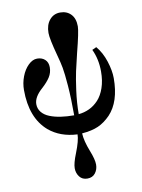

<svg xmlns="http://www.w3.org/2000/svg" viewBox="-106 -797 852 1150"><g transform="rotate(-10 320.0 -222.0)"><path d="M48 -306C48 -192.7 80.3 -108 145 -52C191 -13.3 248.7 7.7 318 11C318 35.7 308.3 72.3 289 121C273.7 159 266 188 266 208C266 228 271.7 245.3 283 260C294.3 274.7 310.3 282 331 282C351.7 282 367.7 274.7 379 260C390.3 245.3 396 228 396 208C396 187.3 388.7 158.7 374 122C356.7 78 347.3 40.7 346 10C386.7 6.7 420 -0.8 446 -12.5C472 -24.2 496.7 -42 520 -66C566.7 -115.3 590 -187.7 590 -283C590 -313.7 583.8 -348.2 571.5 -386.5C559.2 -424.8 541.7 -457.3 519 -484L493 -472C512.3 -431.3 522 -386 522 -336C522 -298.7 517 -265.5 507 -236.5C497 -207.5 483.7 -184 467 -166C450.3 -148 431.7 -134.2 411 -124.5C390.3 -114.8 368.7 -109 346 -107C346 -153 349.3 -200.5 356 -249.5C362.7 -298.5 369 -336.5 375 -363.5C381 -390.5 389.3 -426 400 -470C421.3 -552.7 432 -604.7 432 -626C432 -658 423.7 -682.7 407 -700C390.3 -717.3 368.7 -726 342 -726C315.3 -726 293.7 -716 277 -696C260.3 -676 252 -649.7 252 -617C252 -593.7 261.7 -546.3 281 -475C289 -446.3 295.2 -420.3 299.5 -397C303.8 -373.7 308 -336.7 312 -286C316 -235.3 318 -175 318 -105C288.7 -105 261.7 -106.8 237 -110.5C212.3 -114.2 190 -120 170 -128C150 -136 134.3 -147 123 -161C111.7 -175 106 -191.3 106 -210C106 -238.7 123.3 -268.3 158 -299C179.3 -318.3 195.7 -336.8 207 -354.5C218.3 -372.2 224 -392 224 -414C224 -434 217.8 -449.7 205.5 -461C193.2 -472.3 177.3 -478 158 -478C139.3 -478 121.3 -469.5 104 -452.5C86.7 -435.5 73 -413.8 63 -387.5C53 -361.2 48 -334 48 -306Z"/></g></svg>

Font: Km Standard TT
Style: Bold
Weight: 700
Designer: Alexey Kryukov <alexios@thessalonica.org.ru>
Version: Version 2.0.2